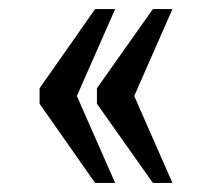

<svg xmlns="http://www.w3.org/2000/svg" viewBox="-20 -481 466 422"><path d="M316 -79H359L275 -270L359 -461H316L193 -287V-253ZM189 -79H233L149 -270L233 -461H189L67 -287V-253Z"/></svg>

Font: Noto Serif Khmer ExtraCondensed Medium
Style: Regular
Weight: 500
Width: 2
Designer: Danh Hong and the Monotype Design Team
Foundry: Monotype Imaging Inc.
Version: Version 2.004